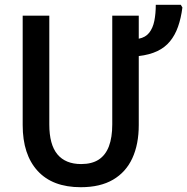

<svg xmlns="http://www.w3.org/2000/svg" viewBox="-20 -780 790 810"><path d="M565.4 -713.9V-616.7Q593.8 -622.1 609.4 -641.8Q625 -661.6 631.1 -692.1Q637.2 -722.7 637.2 -759.8H742.7L749.5 -748.5Q743.7 -703.1 731 -667.2Q718.3 -631.3 697 -605.5Q675.8 -579.6 643.3 -564.2Q610.8 -548.8 565.4 -543.5V-252.4Q565.4 -171.4 538.3 -112.5Q511.2 -53.7 457 -22Q402.8 9.8 320.8 9.8Q201.7 9.8 138.7 -59.1Q75.7 -127.9 75.7 -252.4V-713.9H188V-254.9Q188 -169.9 222.2 -128.9Q256.3 -87.9 322.3 -87.9Q367.7 -87.9 396.5 -106.7Q425.3 -125.5 439.5 -162.8Q453.6 -200.2 453.6 -255.4V-713.9Z"/></svg>

Font: Open Sans SemiCondensed SemiBold
Style: Regular
Weight: 600
Width: 4
Designer: Monotype Design Team
Foundry: Monotype Imaging Inc.
Version: Version 3.000